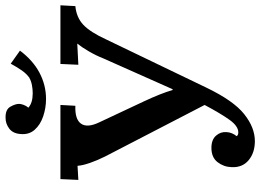

<svg xmlns="http://www.w3.org/2000/svg" viewBox="-146 -796 958 707"><g transform="rotate(-90 333.5 -443.0)"><path d="M167 16Q124 16 96.5 -7Q69 -30 71 -70Q72 -99 89.5 -121.5Q107 -144 142 -144Q172 -144 187 -127Q202 -110 200 -88Q199 -68 185 -51Q189 -45 199 -45Q222 -45 245 -77Q268 -109 300 -169L110 -536Q96 -564 86.5 -591.5Q77 -619 76 -637L24 -634L27 -700H300L297 -645Q247 -647 231 -624Q215 -601 236 -557L313 -393Q343 -329 355 -287H358L471 -541Q482 -569 497.5 -595.5Q513 -622 526 -638L448 -634L451 -700H667L664 -645Q622 -641 595 -615.5Q568 -590 541 -531L364 -163Q316 -63 266.5 -23.5Q217 16 167 16ZM322 -753Q289 -753 258 -763.5Q227 -774 208.5 -795Q190 -816 193 -847Q195 -875 213 -888.5Q231 -902 252 -902Q283 -903 293.5 -884.5Q304 -866 304 -852Q304 -846 300.5 -836Q297 -826 290 -818Q308 -802 343 -802Q358 -802 373.5 -805Q389 -808 401 -815Q415 -825 427 -842Q439 -859 452 -883L500 -849Q464 -801 418.5 -777Q373 -753 322 -753Z"/></g></svg>

Font: Lora SemiBold
Style: Italic
Weight: 600
Italic angle: -3°
Designer: Olga Karpushina, Alexei Vanyashin (Cyrillic)
Foundry: Cyreal
Version: Version 3.011; ttfautohint (v1.8.4.7-5d5b)